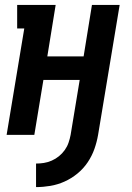

<svg xmlns="http://www.w3.org/2000/svg" viewBox="-20 -550 540 783"><path d="M127 213V117Q143 117 159 114.5Q175 112 191 105Q207 98 220.5 87Q234 76 244 62Q254 48 259.5 32Q265 16 268 0L305 -224H157L120 0H7L79 -434H50V-530H207L173 -320H321L355 -530H468L380 0Q375 29 365 57.5Q355 86 337.5 112Q320 138 295.5 158Q271 178 243 190.5Q215 203 185.5 208Q156 213 127 213Z"/></svg>

Font: Iosevka Slab
Style: Bold Italic
Weight: 700
Italic angle: -9°
Monospace: yes
Designer: Belleve Invis
Foundry: Belleve Invis
Version: Version 11.1.0; ttfautohint (v1.8.3)